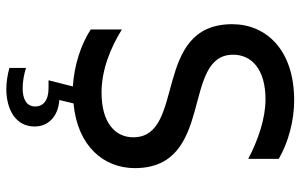

<svg xmlns="http://www.w3.org/2000/svg" viewBox="-196 -554 974 623"><g transform="rotate(90 291.5 -242.0)"><path d="M200 161V215C222 221 246 225 268 225C333 225 390 196 390 133C390 90 359 57 304 53L315 7C455 -6 525 -92 525 -192C525 -454 157 -341 157 -511C157 -570 203 -616 302 -616C364 -616 434 -592 495 -560V-659C442 -690 371 -709 305 -709C140 -709 58 -617 58 -508C58 -246 425 -359 425 -187C425 -130 380 -84 280 -84C206 -84 135 -113 75 -150V-49C124 -17 192 5 260 9L240 88H266C306 88 325 106 325 131C325 161 299 172 266 172C245 172 221 168 200 161Z"/></g></svg>

Font: Chess Sans Medium
Style: Regular
Weight: 500
Designer: Wolf Bōese
Foundry: Wolf Bōese
Version: Version 7.223;Glyphs 3.3 (3306)